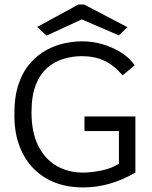

<svg xmlns="http://www.w3.org/2000/svg" viewBox="-20 -811 665 841"><path d="M344 10Q251 10 183.5 -29Q116 -68 79.5 -139Q43 -210 43 -304Q42 -385 61 -441.5Q80 -498 113 -535Q146 -572 185.5 -593Q225 -614 265.5 -622Q306 -630 340 -630Q387 -630 431.5 -616.5Q476 -603 512 -580Q548 -557 570 -525L517 -481Q481 -524 438 -544.5Q395 -565 339 -565Q297 -565 257.5 -553Q218 -541 186.5 -513.5Q155 -486 136.5 -438.5Q118 -391 118 -319Q118 -232 147 -173.5Q176 -115 227 -85Q278 -55 344 -55Q380 -55 425.5 -64.5Q471 -74 501 -94V-237H350V-301H573V-55Q461 10 344 10ZM184 -655 143 -693 323 -791H349L538 -692L501 -656L338 -726Z"/></svg>

Font: Inconsolata Expanded Thin
Style: Regular
Weight: 100
Width: 7
Monospace: yes
Designer: Raph Levien, Cyreal, Brenton Simpson
Foundry: Raph Levien, Cyreal, Google
Version: Version 3.100; ttfautohint (v1.8.4.7-5d5b)